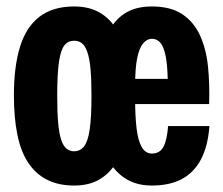

<svg xmlns="http://www.w3.org/2000/svg" viewBox="-20 -564 690 594"><path d="M209 10Q161 10 125.5 -8Q90 -26 67 -61Q44 -96 33.5 -148.5Q23 -201 23 -269Q23 -358 42 -419.5Q61 -481 102.5 -512.5Q144 -544 209 -544Q251 -544 281 -529Q311 -514 331 -487H329Q349 -515 378.5 -529.5Q408 -544 450 -544Q508 -544 544 -520Q580 -496 599 -454Q618 -412 623.5 -358Q629 -304 627 -242H385L384 -320H503L499 -316Q498 -365 492 -393Q486 -421 475.5 -432.5Q465 -444 450 -444Q435 -444 423 -430Q411 -416 404.5 -384.5Q398 -353 398 -299V-261Q398 -205 402.5 -167Q407 -129 418.5 -109Q430 -89 450 -89Q475 -89 486 -110.5Q497 -132 500 -174H628Q623 -110 601 -69.5Q579 -29 541.5 -9.5Q504 10 450 10Q410 10 380 -5Q350 -20 329 -48H331Q310 -20 280.5 -5Q251 10 209 10ZM209 -96Q228 -96 240 -111Q252 -126 257.5 -163.5Q263 -201 263 -267Q263 -318 260 -351Q257 -384 250 -403.5Q243 -423 233 -430.5Q223 -438 209 -438Q191 -438 179.5 -424Q168 -410 162.5 -373Q157 -336 157 -267Q157 -216 160 -183Q163 -150 169.5 -131Q176 -112 186 -104Q196 -96 209 -96Z"/></svg>

Font: Mona Sans Condensed
Style: Bold
Weight: 700
Width: 3
Designer: Deni Anggara
Foundry: GitHub
Version: Version 2.000